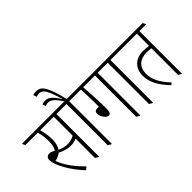

<svg xmlns="http://www.w3.org/2000/svg" viewBox="-121 -1386 1894 1894"><g transform="rotate(-45 825.5 -439.5)"><path d="M238 10 268 -14C203 -78 125 -169 90 -268C103 -271 116 -274 128 -280C145 -286 158 -294 170 -304C211 -282 258 -267 303 -267C334 -267 362 -273 386 -284V-14L417 5H424V-589H516V-595L502 -622H-23V-616L-9 -589H163C177 -544 182 -498 182 -451C182 -403 172 -367 156 -343C133 -358 116 -364 98 -364C72 -364 53 -347 53 -318C53 -243 130 -104 238 10ZM219 -440C219 -490 211 -540 197 -589H386V-325C358 -309 326 -300 292 -300C260 -300 226 -307 189 -326C210 -355 219 -394 219 -440Z M595 5H602V-589H695V-595L681 -622H601C547 -833 514 -890 438 -890C422 -890 407 -887 394 -883L407 -847C418 -852 432 -854 444 -854C505 -854 525 -797 574 -647C519 -728 489 -762 438 -762C421 -762 405 -758 393 -754L406 -720C418 -725 433 -728 445 -728C487 -728 518 -696 568 -622H471V-616L485 -589H564V-14Z M778 -212C802 -212 811 -234 811 -281C811 -394 804 -502 797 -589H961V-14L992 5H999V-589H1092V-595L1078 -622H649V-616L663 -589H765C769 -499 771 -447 771 -398C771 -381 771 -359 770 -343C763 -344 755 -344 748 -344C723 -344 709 -331 709 -308C709 -270 745 -212 778 -212Z M1170 5H1177V-589H1270V-595L1256 -622H1046V-616L1060 -589H1139V-14Z M1426 11 1448 -6C1368 -90 1329 -164 1329 -246C1329 -336 1387 -390 1479 -390C1501 -390 1524 -389 1545 -385V-14L1576 5H1581V-589H1674V-595L1660 -622H1224V-616L1238 -589H1545V-418C1521 -422 1492 -425 1469 -425C1362 -425 1292 -361 1292 -254C1292 -165 1338 -80 1426 11Z"/></g></svg>

Font: Noto Serif Devanagari ExtraCondensed ExtraLight
Style: Regular
Weight: 200
Width: 2
Designer: Universal Thirst, Indian Type Foundry and the Monotype Design Team
Foundry: Monotype Imaging Inc.
Version: Version 2.004